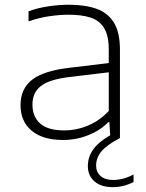

<svg xmlns="http://www.w3.org/2000/svg" viewBox="-20 -568 600 790"><path d="M239.5 8Q156 8 110.2 -30.2Q64.5 -68.5 64.5 -135.5Q64.5 -202 111.2 -239.2Q158 -276.5 264.5 -289L427.5 -308.5V-364.5Q427.5 -421.5 408.2 -452.8Q389 -484 352.2 -495.8Q315.5 -507.5 262.5 -507.5Q227.5 -507.5 184.5 -501.5Q141.5 -495.5 97.5 -480V-521.5Q133.5 -535 178 -541.8Q222.5 -548.5 264 -548.5Q330.5 -548.5 377.2 -531.8Q424 -515 448.8 -474.8Q473.5 -434.5 473.5 -364V0Q421 27.5 398.2 54Q375.5 80.5 375.5 113Q375.5 140.5 394.2 156.5Q413 172.5 445 172.5Q487 172.5 529.5 150V181Q488.5 202 444.5 202Q396 202 368.8 178.5Q341.5 155 341.5 115Q341.5 78 363.5 47Q385.5 16 433.5 -11.5L430 -65.5H425.5Q395 -33 345 -12.5Q295 8 239.5 8ZM113.5 -138.5Q113.5 -88.5 145 -60Q176.5 -31.5 244 -31.5Q295 -31.5 342.5 -51.5Q390 -71.5 427.5 -111.5V-270.5L265 -251Q182.5 -241 148 -213.8Q113.5 -186.5 113.5 -138.5Z"/></svg>

Font: Encode Sans Expanded Expanded ExtraLight
Style: Regular
Weight: 200
Width: 7
Designer: Multiple Designers
Foundry: Impallari Type
Version: Version 3.000; ttfautohint (v1.8.3) -l 8 -r 50 -G 200 -x 14 